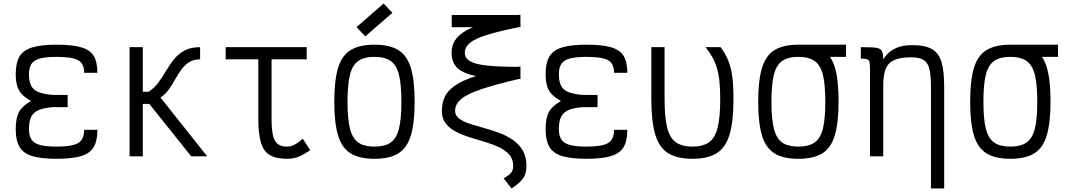

<svg xmlns="http://www.w3.org/2000/svg" viewBox="-20 -885 6040 1087"><path d="M300.5 14Q213 14 162.2 -1.5Q111.5 -17 90.2 -53.8Q69 -90.5 69 -154Q69 -217 87.8 -251.2Q106.5 -285.5 155.5 -313Q106.5 -340.5 87.8 -373.2Q69 -406 69 -465Q69 -528.5 90.2 -564.8Q111.5 -601 162.2 -616.5Q213 -632 300.5 -632Q388.5 -632 439 -617.5Q489.5 -603 510.5 -568.5Q531.5 -534 531.5 -473H456.5Q456.5 -524.5 423 -543.8Q389.5 -563 300.5 -563Q241.5 -563 207.2 -554Q173 -545 158.5 -523.8Q144 -502.5 144 -465Q144 -424.5 156.5 -399.8Q169 -375 199.2 -363.2Q229.5 -351.5 281 -347.5H363V-278.5H281Q229.5 -275 199.2 -262Q169 -249 156.5 -223.2Q144 -197.5 144 -154Q144 -116.5 158.5 -94.8Q173 -73 207.2 -64Q241.5 -55 300.5 -55Q389.5 -55 423 -75.5Q456.5 -96 456.5 -150H531.5Q531.5 -88 510.5 -52.2Q489.5 -16.5 439 -1.2Q388.5 14 300.5 14Z M713.5 0V-618H788.5V-365.5H821.5Q855 -387.5 878.2 -419.8Q901.5 -452 921.8 -486.5Q942 -521 966.2 -550.8Q990.5 -580.5 1025.2 -599.2Q1060 -618 1113 -618V-549Q1075.5 -549 1050 -532.5Q1024.5 -516 1005.8 -489.8Q987 -463.5 970.5 -433.8Q954 -404 934.8 -377Q915.5 -350 888.5 -333L1153 0H1062.5L825.5 -296.5H788.5V0Z M1605 14Q1543.5 14 1508 -6.8Q1472.5 -27.5 1457.5 -77.2Q1442.5 -127 1442.5 -212.5V-593H1517.5V-212.5Q1517.5 -153 1525.5 -118.5Q1533.5 -84 1552.8 -69.5Q1572 -55 1605 -55Q1626 -55 1645 -64.5Q1664 -74 1694 -99.5L1736.5 -35Q1696.5 -7.5 1668.2 3.2Q1640 14 1605 14ZM1257.5 -549V-618H1716.5V-549Z M2100 14Q2014.5 14 1964.8 -16.8Q1915 -47.5 1893.8 -118.8Q1872.5 -190 1872.5 -309Q1872.5 -429 1893.8 -499.8Q1915 -570.5 1964.8 -601.2Q2014.5 -632 2100 -632Q2186 -632 2235.5 -601.2Q2285 -570.5 2306.2 -499.8Q2327.5 -429 2327.5 -309Q2327.5 -190 2306.2 -118.8Q2285 -47.5 2235.5 -16.8Q2186 14 2100 14ZM2100 -55Q2158.5 -55 2191.8 -78.2Q2225 -101.5 2238.8 -157Q2252.5 -212.5 2252.5 -309Q2252.5 -406.5 2238.8 -461.5Q2225 -516.5 2191.8 -539.8Q2158.5 -563 2100 -563Q2041.5 -563 2008.2 -539.8Q1975 -516.5 1961.2 -461.5Q1947.5 -406.5 1947.5 -309Q1947.5 -212.5 1961.2 -157Q1975 -101.5 2008.2 -78.2Q2041.5 -55 2100 -55ZM2048 -679 1998.5 -731.5 2152 -865 2201.5 -812.5Z M2876 182 2831 124.5Q2862.5 107.5 2874 92.5Q2885.5 77.5 2885.5 55Q2885.5 16 2863.5 -9.2Q2841.5 -34.5 2805.5 -51.5Q2769.5 -68.5 2726.5 -81.2Q2683.5 -94 2640.5 -107.2Q2597.5 -120.5 2561.5 -139.2Q2525.5 -158 2503.5 -186.2Q2481.5 -214.5 2481.5 -258Q2481.5 -309 2503.8 -347Q2526 -385 2577.2 -414Q2628.5 -443 2714 -465.8Q2799.5 -488.5 2926.5 -509V-440Q2786.5 -407.5 2705.5 -380.2Q2624.5 -353 2590.5 -324Q2556.5 -295 2556.5 -258Q2556.5 -231.5 2578.5 -214.5Q2600.5 -197.5 2636.5 -185.5Q2672.5 -173.5 2715.5 -161.8Q2758.5 -150 2801.5 -134.5Q2844.5 -119 2880.5 -95Q2916.5 -71 2938.5 -34.8Q2960.5 1.5 2960.5 55Q2960.5 96.5 2942.2 123.8Q2924 151 2876 182ZM2926.5 -437.5Q2779 -437.5 2693.5 -451.2Q2608 -465 2572.2 -497.5Q2536.5 -530 2536.5 -586Q2536.5 -626 2556.2 -657Q2576 -688 2620.8 -713Q2665.5 -738 2740.5 -759.8Q2815.5 -781.5 2926.5 -802.5V-733Q2807.5 -709.5 2738.5 -688Q2669.5 -666.5 2640.5 -642.2Q2611.5 -618 2611.5 -586Q2611.5 -556.5 2640.5 -538.8Q2669.5 -521 2738.5 -513.8Q2807.5 -506.5 2926.5 -506.5ZM2537.5 -731V-800H2926.5V-731Z M3300.5 14Q3213 14 3162.2 -1.5Q3111.5 -17 3090.2 -53.8Q3069 -90.5 3069 -154Q3069 -217 3087.8 -251.2Q3106.5 -285.5 3155.5 -313Q3106.5 -340.5 3087.8 -373.2Q3069 -406 3069 -465Q3069 -528.5 3090.2 -564.8Q3111.5 -601 3162.2 -616.5Q3213 -632 3300.5 -632Q3388.5 -632 3439 -617.5Q3489.5 -603 3510.5 -568.5Q3531.5 -534 3531.5 -473H3456.5Q3456.5 -524.5 3423 -543.8Q3389.5 -563 3300.5 -563Q3241.5 -563 3207.2 -554Q3173 -545 3158.5 -523.8Q3144 -502.5 3144 -465Q3144 -424.5 3156.5 -399.8Q3169 -375 3199.2 -363.2Q3229.5 -351.5 3281 -347.5H3363V-278.5H3281Q3229.5 -275 3199.2 -262Q3169 -249 3156.5 -223.2Q3144 -197.5 3144 -154Q3144 -116.5 3158.5 -94.8Q3173 -73 3207.2 -64Q3241.5 -55 3300.5 -55Q3389.5 -55 3423 -75.5Q3456.5 -96 3456.5 -150H3531.5Q3531.5 -88 3510.5 -52.2Q3489.5 -16.5 3439 -1.2Q3388.5 14 3300.5 14Z M3900 14Q3813 14 3762 -18.2Q3711 -50.5 3689.2 -124.8Q3667.5 -199 3667.5 -324V-618H3742.5V-324Q3742.5 -221.5 3757 -163Q3771.5 -104.5 3806.2 -79.8Q3841 -55 3900 -55Q3960 -55 3994.2 -79.8Q4028.5 -104.5 4043 -163Q4057.5 -221.5 4057.5 -324Q4057.5 -380.5 4053.2 -422.8Q4049 -465 4039.2 -498Q4029.5 -531 4013.8 -559.8Q3998 -588.5 3974.5 -618H4059.5Q4087 -581 4103 -542Q4119 -503 4125.8 -451.5Q4132.5 -400 4132.5 -324Q4132.5 -199 4110.8 -124.8Q4089 -50.5 4038.2 -18.2Q3987.5 14 3900 14Z M4500 14Q4414.5 14 4364.8 -16.8Q4315 -47.5 4293.8 -118.8Q4272.5 -190 4272.5 -309Q4272.5 -429 4293.8 -499.8Q4315 -570.5 4364.8 -601.2Q4414.5 -632 4500 -632Q4564.5 -632 4608.2 -616.5Q4652 -601 4678 -564.5Q4704 -528 4715.8 -465.5Q4727.5 -403 4727.5 -309Q4727.5 -190 4706.2 -118.8Q4685 -47.5 4635.5 -16.8Q4586 14 4500 14ZM4500 -55Q4558.5 -55 4591.8 -78.2Q4625 -101.5 4638.8 -157Q4652.5 -212.5 4652.5 -309Q4652.5 -406.5 4638.8 -461.5Q4625 -516.5 4591.8 -539.8Q4558.5 -563 4500 -563Q4441.5 -563 4408.2 -539.8Q4375 -516.5 4361.2 -461.5Q4347.5 -406.5 4347.5 -309Q4347.5 -212.5 4361.2 -157Q4375 -101.5 4408.2 -78.2Q4441.5 -55 4500 -55ZM4500 -563V-632H4770V-563Z M5250.5 182V-391.5Q5250.5 -456.5 5242 -493.2Q5233.5 -530 5209.5 -545.2Q5185.5 -560.5 5138 -560.5Q5077 -560.5 5042.5 -545Q5008 -529.5 4994.2 -495Q4980.5 -460.5 4980.5 -402.5V0H4905.5V-485.5L4980.5 -548.5Q4994 -571.5 5015.5 -589.8Q5037 -608 5068.5 -618.8Q5100 -629.5 5143 -629.5Q5217.5 -629.5 5256.8 -606.8Q5296 -584 5310.8 -532Q5325.5 -480 5325.5 -391.5V182ZM4905.5 -485.5Q4905.5 -516.5 4903.2 -530.8Q4901 -545 4890 -549.2Q4879 -553.5 4853.5 -553.5V-618Q4895 -618 4920.2 -616.8Q4945.5 -615.5 4958.2 -609.2Q4971 -603 4975.8 -588.8Q4980.5 -574.5 4980.5 -548.5Z M5700 14Q5614.5 14 5564.8 -16.8Q5515 -47.5 5493.8 -118.8Q5472.5 -190 5472.5 -309Q5472.5 -429 5493.8 -499.8Q5515 -570.5 5564.8 -601.2Q5614.5 -632 5700 -632Q5764.5 -632 5808.2 -616.5Q5852 -601 5878 -564.5Q5904 -528 5915.8 -465.5Q5927.5 -403 5927.5 -309Q5927.5 -190 5906.2 -118.8Q5885 -47.5 5835.5 -16.8Q5786 14 5700 14ZM5700 -55Q5758.5 -55 5791.8 -78.2Q5825 -101.5 5838.8 -157Q5852.5 -212.5 5852.5 -309Q5852.5 -406.5 5838.8 -461.5Q5825 -516.5 5791.8 -539.8Q5758.5 -563 5700 -563Q5641.5 -563 5608.2 -539.8Q5575 -516.5 5561.2 -461.5Q5547.5 -406.5 5547.5 -309Q5547.5 -212.5 5561.2 -157Q5575 -101.5 5608.2 -78.2Q5641.5 -55 5700 -55ZM5700 -563V-632H5970V-563Z"/></svg>

Font: Victor Mono Thin
Style: Regular
Weight: 100
Monospace: yes
Designer: Rune Bjørnerås
Version: Version 1.561;gftools[0.9.30]